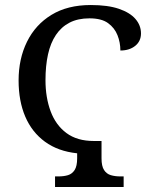

<svg xmlns="http://www.w3.org/2000/svg" viewBox="-20 -744 606 764"><path d="M199 0V-42H212Q234 -42 250.5 -47Q267 -52 277 -67.5Q287 -83 287 -114V-134Q211 -142 159 -180Q107 -218 80.5 -280Q54 -342 54 -424Q54 -510 87.5 -578Q121 -646 185 -685Q249 -724 341 -724Q409 -724 453 -709Q497 -694 519 -668.5Q541 -643 541 -611Q541 -580 518 -561.5Q495 -543 459 -543Q459 -575 447.5 -604Q436 -633 410 -652Q384 -671 336 -671Q290 -671 257 -654Q224 -637 202.5 -605Q181 -573 171 -527.5Q161 -482 161 -425Q161 -356 181.5 -301Q202 -246 244.5 -214.5Q287 -183 353 -183H384V-114Q384 -83 394 -67.5Q404 -52 421 -47Q438 -42 459 -42H472V0Z"/></svg>

Font: Noto Serif SemiCondensed
Style: Regular
Weight: 400
Width: 4
Designer: Monotype Design Team
Foundry: Monotype Imaging Inc.
Version: Version 2.013